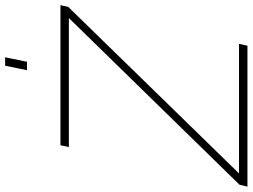

<svg xmlns="http://www.w3.org/2000/svg" viewBox="-174 -824 960 729"><g transform="rotate(-90 305.5 -460.0)"><path d="M403 -837 420 -920H452L435 -837ZM-32 -30 601 -678H111L118 -710H650L643 -680L11 -32H503L496 0H-39Z"/></g></svg>

Font: Raleway-v4020 ExtraLight
Style: Italic
Weight: 275
Italic angle: -12°
Designer: Matt McInerney, Pablo Impallari, Rodrigo Fuenzalida
Foundry: Matt McInerney, Pablo Impallari, Rodrigo Fuenzalida
Version: Version 4.020;PS 004.020;hotconv 1.0.88;makeotf.lib2.5.64775